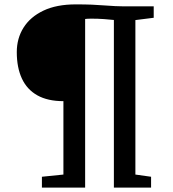

<svg xmlns="http://www.w3.org/2000/svg" viewBox="-20 -855 790 875"><path d="M269 -59.5V-394Q197.5 -394 150.2 -420.5Q103 -447 79.8 -497Q56.5 -547 56.5 -617.5Q56.5 -680 87.2 -729Q118 -778 177.8 -806.5Q237.5 -835 325 -835Q368 -835 397.8 -833.8Q427.5 -832.5 452.2 -830.5Q477 -828.5 504.2 -827.2Q531.5 -826 568.5 -826H680.5V-774L597 -763.5V-59.5L668.5 -49.5V0H499V-764Q481.5 -766 454 -768Q426.5 -770 395 -770Q387 -770 379 -769.5Q371 -769 368 -768.5V0H171V-49.5Z"/></svg>

Font: Merriweather 28pt SemiBold
Style: Regular
Weight: 600
Version: Version 2.100